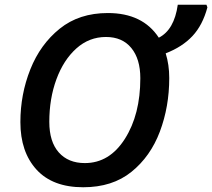

<svg xmlns="http://www.w3.org/2000/svg" viewBox="-20 -780 895 810"><path d="M331 10Q454 10 534.5 -55Q615 -120 654.5 -225Q694 -330 694 -451Q694 -507 679 -555Q749 -582 792 -628Q835 -674 855 -749L851 -760H730Q715 -654 650 -621Q582 -725 435 -725Q314 -725 232 -659Q150 -593 108 -487.5Q66 -382 66 -265Q66 -139 134 -64.5Q202 10 331 10ZM338 -92Q268 -92 228 -137Q188 -182 188 -266Q188 -364 218 -445.5Q248 -527 302 -575.5Q356 -624 427 -624Q496 -624 534 -577.5Q572 -531 572 -450Q572 -297 507 -194.5Q442 -92 338 -92Z"/></svg>

Font: Noto Sans UI Medium
Style: Italic
Weight: 500
Italic angle: -12°
Designer: Monotype Design Team
Foundry: Monotype Imaging Inc.
Version: Version 1.901